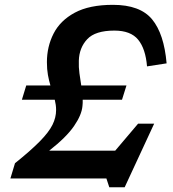

<svg xmlns="http://www.w3.org/2000/svg" viewBox="-20 -738 715 794"><path d="M503 -384.5 484.5 -325.5H322Q322.5 -311.5 321 -299.5Q318 -263 286.2 -216.8Q254.5 -170.5 183.5 -115H456.5L551 -226.5H617.5L495.5 36.5H432L420 0H23L42 -63Q108 -116 145 -153.8Q182 -191.5 197 -221.8Q212 -252 212 -283Q212 -294 210.5 -304.5Q209 -315 206.5 -325.5H70.5L88.5 -384.5H188.5Q182.5 -404.5 178.2 -428Q174 -451.5 174 -481Q174 -545 201.5 -599Q229 -653 289.2 -685.5Q349.5 -718 447 -718Q559.5 -718 609 -658Q658.5 -598 669 -476L588 -463.5Q582 -536.5 551.2 -574Q520.5 -611.5 453 -611.5Q374 -611.5 340.8 -576Q307.5 -540.5 306 -487Q305 -460 308.5 -434.8Q312 -409.5 316 -384.5Z"/></svg>

Font: Newsreader Caption Medium
Style: Italic
Weight: 500
Italic angle: -17°
Designer: Hugues Gentile
Foundry: Production Type
Version: Version 1.001